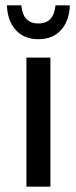

<svg xmlns="http://www.w3.org/2000/svg" viewBox="-20 -700 286 720"><path d="M169 0H79V-484H169ZM6 -680H60Q66 -612 124 -612Q182 -612 188 -680H242Q240 -622 209 -587.5Q178 -553 124 -553Q70 -553 39 -587.5Q8 -622 6 -680Z"/></svg>

Font: Play
Style: Regular
Weight: 400
Designer: Jonas Hecksher
Foundry: Jonas Hecksher, Playtypeª, e-types AS
Version: Version 1.002